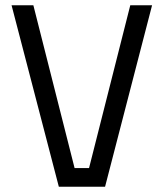

<svg xmlns="http://www.w3.org/2000/svg" viewBox="-20 -711 623 731"><path d="M204 0 24 -691H107L264 -71H319L476 -691H559L380 0Z"/></svg>

Font: Cairo Play
Style: Regular
Weight: 400
Designer: Mohamed Gaber, Accademia di Belle Arti di Urbino
Foundry: Kief Type Foundry, Accademia di Belle Arti di Urbino
Version: Version 3.119